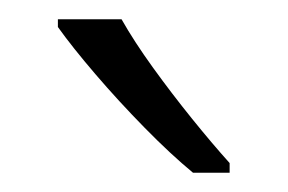

<svg xmlns="http://www.w3.org/2000/svg" viewBox="-20 -785 298 199"><path d="M106 -765Q119 -742 138.5 -715Q158 -688 179 -662Q200 -636 218 -616V-606H180Q157 -625 130 -652.5Q103 -680 79 -708Q55 -736 40 -757V-765Z"/></svg>

Font: Noto Sans Arabic SemCond Light
Style: Regular
Weight: 300
Width: 4
Designer: Monotype Design Team, Nadine Chahine, Nizar Qandah and Khaled Hosny
Foundry: Monotype Imaging Inc.
Version: Version 2.012; ttfautohint (v1.8.4.7-5d5b)